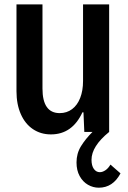

<svg xmlns="http://www.w3.org/2000/svg" viewBox="-20 -602 583 876"><path d="M529.8 189Q495.1 254.4 430.7 254.4Q404.8 254.4 381.3 241Q357.9 227.5 343.5 201.4Q329.1 175.3 329.1 139.2Q329.1 98.1 349.6 64.9Q370.1 31.7 401.9 0H364.7L360.8 -89.4H356Q309.6 11.2 212.4 11.2Q166 11.2 130.4 -12.7Q94.7 -36.6 75 -81.3Q55.2 -126 55.2 -186V-582H173.8V-198.2Q173.8 -85.9 252.4 -85.9Q284.7 -85.9 308.8 -104Q333 -122.1 345.9 -155.3Q358.9 -188.5 358.9 -232.4V-582H478V0Q397.5 65.4 397.5 127Q397.5 153.8 408.2 168.7Q418.9 183.6 435.5 183.6Q447.8 183.6 460.9 174.8Q474.1 166 483.9 148.9Z"/></svg>

Font: Decalotype Medium
Style: Regular
Weight: 500
Designer: Alfredo Marco Pradil
Foundry: Alfredo Marco Pradil
Version: Version 1.0